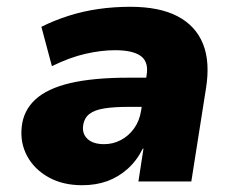

<svg xmlns="http://www.w3.org/2000/svg" viewBox="-20 -535 695 566"><path d="M222 11Q165 11 123 -12.5Q81 -36 60 -75Q39 -114 44 -161Q49 -209 84 -241.5Q119 -274 187 -290Q255 -306 359 -306H431L418 -220H360Q317 -220 288 -215.5Q259 -211 243.5 -199Q228 -187 225 -164Q222 -140 238.5 -125Q255 -110 287 -110Q313 -110 336 -122Q359 -134 375 -156Q391 -178 396 -209L412 -312Q419 -352 395.5 -369.5Q372 -387 319 -387Q279 -387 232.5 -376.5Q186 -366 133 -340L102 -456Q140 -475 182.5 -488.5Q225 -502 270.5 -508.5Q316 -515 364 -515Q450 -515 503.5 -487Q557 -459 578.5 -405.5Q600 -352 587 -273L544 0H388L403 -97H401Q383 -61 356 -37Q329 -13 296 -1Q263 11 222 11Z"/></svg>

Font: Nunito Sans 8pt Black
Style: Italic
Weight: 900
Italic angle: -9°
Version: Version 3.101;gftools[0.9.27]